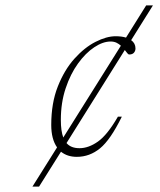

<svg xmlns="http://www.w3.org/2000/svg" viewBox="-20 -690 590 710"><path d="M100 0 191 -145Q169.5 -175.5 169.5 -228Q169.5 -309 193.8 -370.2Q218 -431.5 255.2 -473Q292.5 -514.5 333.2 -535.2Q374 -556 407.5 -556Q429.5 -556 446 -551L520.5 -670H545.5L465 -541.5Q481 -530 481 -511Q481 -501.5 475.2 -495Q469.5 -488.5 458 -488.5Q454.5 -488.5 450.8 -493.2Q447 -498 441.5 -505L226 -161Q242 -142 274 -142Q307.5 -142 342.2 -166.5Q377 -191 416 -258.5H430.5Q388.5 -173 350 -141.5Q311.5 -110 264 -110Q229 -110 205.5 -129L124.5 0ZM389 -536.5Q360.5 -536.5 328.5 -515.2Q296.5 -494 268.5 -455.2Q240.5 -416.5 222.8 -363.5Q205 -310.5 205 -246.5Q205 -205.5 214 -181.5L427 -521Q420 -527.5 410.8 -532Q401.5 -536.5 389 -536.5Z"/></svg>

Font: Newsreader Text ExtraLight
Style: Italic
Weight: 275
Italic angle: -17°
Designer: Hugues Gentile
Foundry: Production Type
Version: Version 1.001